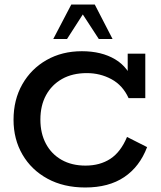

<svg xmlns="http://www.w3.org/2000/svg" viewBox="-20 -821 713 851"><path d="M358 10Q262 10 190.5 -29Q119 -68 79.5 -136Q40 -204 40 -290Q40 -379 79 -447.5Q118 -516 186.5 -555Q255 -594 343 -594Q430 -594 490.5 -558Q551 -522 575 -447L546 -466V-583H624V-386H550Q524 -443 474 -470Q424 -497 365 -497Q301 -497 255 -471Q209 -445 184 -399Q159 -353 159 -291Q159 -230 183.5 -184Q208 -138 253 -112.5Q298 -87 359 -87Q423 -87 469 -117Q515 -147 543 -214L632 -169Q599 -82 530.5 -36Q462 10 358 10ZM216 -648 296 -801H400L479 -648H418L347 -757L277 -648Z"/></svg>

Font: Rokkitt SemiBold
Style: Regular
Weight: 600
Designer: Vernon Adams
Foundry: Vernon Adams
Version: Version 3.103